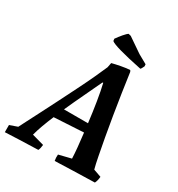

<svg xmlns="http://www.w3.org/2000/svg" viewBox="-213 -956 1017 1094"><g transform="rotate(30 295.5 -409.0)"><path d="M-18 10Q-18 -2 -18 -13.5Q-18 -25 -18 -37L33 -55Q40 -69 58.5 -105Q77 -141 103 -191.5Q129 -242 158 -299.5Q187 -357 215.5 -414Q244 -471 267 -520.5Q290 -570 304 -603L310 -634Q333 -640 367 -646.5Q401 -653 424 -654L429 -645Q437 -585 447.5 -517Q458 -449 469 -380.5Q480 -312 491.5 -250Q503 -188 512.5 -138.5Q522 -89 530 -60L581 -42Q579 -16 570 2Q492 4 425 6Q358 8 310 10Q308 0 307.5 -10Q307 -20 308 -31L389 -51Q388 -80 384 -123Q380 -166 374 -214L180 -203Q163 -163 149.5 -126Q136 -89 128 -58L207 -36Q206 -26 204 -16Q202 -6 198 2Q134 4 76 6Q18 8 -18 10ZM322 -513Q299 -463 268.5 -399.5Q238 -336 209 -271H367Q359 -338 348.5 -403Q338 -468 327 -514ZM470 -689Q281 -728 258 -749L256 -763Q269 -782 286.5 -802.5Q304 -823 313 -828L329 -824L424 -759L483 -726L484 -713Q481 -708 478 -701Q475 -694 470 -689Z"/></g></svg>

Font: Labrada SemiBold
Style: Italic
Weight: 600
Italic angle: -7°
Designer: Mercedes Jáuregui
Foundry: Omnibus-Type Team
Version: Version 1.000; ttfautohint (v1.8.4.7-5d5b)